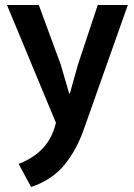

<svg xmlns="http://www.w3.org/2000/svg" viewBox="-20 -495 540 772"><path d="M8 -475H136L225 -233L258 -119H261L293 -234L373 -475H494L317 25Q288 108 239 168Q190 228 105 257L55 164Q108 144 145.5 108Q183 72 200 16L205 -1Z"/></svg>

Font: Mukta Mahee SemiBold
Style: Regular
Weight: 600
Designer: Shuchita Grover, Noopur Datye, Girish Dalvi, Yashodeep Gholap
Foundry: Ek Type
Version: Version 2.538;PS 1.000;hotconv 16.6.51;makeotf.lib2.5.65220;